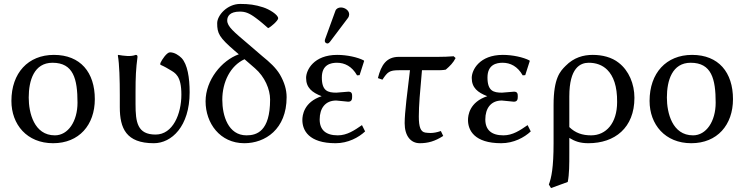

<svg xmlns="http://www.w3.org/2000/svg" viewBox="-20 -718 3784 976"><path d="M38 -205C38 -85 117 10 250 10C382 10 462 -83 462 -214C462 -350 389 -439 254 -439C123 -439 38 -347 38 -205ZM247 -399C353 -399 374 -317 374 -196C374 -101 326 -30 259 -30C153 -30 126 -145 126 -222C126 -309 153 -399 247 -399Z M669 -251C669 -326 671 -368 679 -429C679 -436 676 -439 670 -439C645 -429 610 -434 581 -439L579 -436C587 -393 589 -310 589 -235V-173C589 -66 621 10 762 10C852 10 944 -75 944 -249C944 -323 933 -391 903 -423C889 -437 867 -452 844 -452C828 -452 803 -415 795 -397C795 -397 795 -389 795 -389C820 -378 832 -370 844 -363C871 -347 902 -333 902 -237C902 -139 859 -34 771 -34C678 -34 669 -97 669 -189Z M1194 -442C1107 -411 1025 -311 1025 -203C1025 -92 1098 10 1222 10C1328 10 1437 -61 1437 -224C1437 -262 1426 -299 1403 -339C1382 -374 1351 -402 1314 -432L1243 -493C1169 -556 1135 -583 1135 -614C1135 -635 1148 -659 1199 -659C1225 -659 1245 -653 1280 -627C1306 -608 1322 -593 1343 -575C1356 -580 1394 -613 1394 -625C1394 -643 1349 -671 1317 -681C1277 -694 1245 -698 1201 -698C1135 -698 1084 -640 1084 -600C1084 -548 1094 -528 1174 -459ZM1276 -371C1326 -328 1353 -264 1353 -212C1353 -49 1284 -30 1233 -30C1140 -30 1110 -130 1110 -211C1110 -301 1151 -384 1223 -417Z M1693 -399C1732 -399 1769 -381 1795 -335L1808 -336L1831 -408L1829 -411C1798 -427 1744 -439 1694 -439C1575 -439 1536 -362 1536 -322C1536 -272 1566 -248 1615 -229C1524 -199 1517 -131 1517 -108C1517 -56 1549 10 1686 10C1749 10 1803 -19 1836 -50L1820 -82C1781 -55 1744 -30 1697 -30C1637 -30 1605 -57 1605 -111C1605 -167 1633 -207 1689 -207C1698 -207 1742 -201 1750 -201C1769 -201 1770 -215 1770 -227C1770 -239 1770 -252 1751 -252C1746 -252 1691 -247 1690 -247C1647 -247 1616 -255 1616 -324C1616 -390 1662 -399 1693 -399ZM1713 -680C1700 -680 1689 -674 1685 -663L1633 -520C1632 -517 1631 -513 1631 -510C1631 -503 1637 -497 1645 -497C1649 -497 1654 -501 1657 -505L1749 -627C1753 -632 1755 -640 1755 -645C1755 -665 1733 -680 1713 -680Z M2125 -361H2199C2215 -361 2231 -361 2246 -364C2268 -383 2284 -399 2296 -423L2286 -432C2260 -430 2234 -429 2209 -429H2008C1945 -429 1918 -389 1901 -321L1924 -313C1950 -352 1959 -361 2008 -361H2064C2051 -253 2037 -146 2037 -92C2037 -27 2068 10 2114 10C2156 10 2191 0 2233 -27L2221 -52C2201 -45 2184 -42 2168 -42C2159 -42 2151 -43 2142 -44C2118 -48 2109 -72 2109 -126C2109 -181 2115 -251 2125 -361Z M2535 -399C2574 -399 2611 -381 2637 -335L2650 -336L2673 -408L2671 -411C2640 -427 2586 -439 2536 -439C2417 -439 2378 -362 2378 -322C2378 -272 2408 -248 2457 -229C2366 -199 2359 -131 2359 -108C2359 -56 2391 10 2528 10C2591 10 2645 -19 2678 -50L2662 -82C2623 -55 2586 -30 2539 -30C2479 -30 2447 -57 2447 -111C2447 -167 2475 -207 2531 -207C2540 -207 2584 -201 2592 -201C2611 -201 2612 -215 2612 -227C2612 -239 2612 -252 2593 -252C2588 -252 2533 -247 2532 -247C2489 -247 2458 -255 2458 -324C2458 -390 2504 -399 2535 -399Z M2866 207C2874 167 2874 119 2874 61V-17C2902 0 2928 10 2971 10C3105 10 3205 -68 3205 -221C3205 -291 3177 -359 3125 -399C3090 -427 3042 -439 2993 -439C2946 -439 2897 -426 2855 -383C2828 -356 2794 -322 2794 -184V10C2794 134 2783 186 2770 220L2781 238ZM3117 -199C3117 -92 3061 -30 2985 -30C2940 -30 2905 -42 2874 -72V-228C2874 -374 2930 -399 2973 -399C3009 -399 3042 -388 3067 -363C3098 -332 3118 -280 3117 -199Z M3282 -205C3282 -85 3361 10 3494 10C3626 10 3706 -83 3706 -214C3706 -350 3633 -439 3498 -439C3367 -439 3282 -347 3282 -205ZM3491 -399C3597 -399 3618 -317 3618 -196C3618 -101 3570 -30 3503 -30C3397 -30 3370 -145 3370 -222C3370 -309 3397 -399 3491 -399Z"/></svg>

Font: Libertinus Sans
Style: Regular
Weight: 400
Designer: Philipp H. Poll, Khaled Hosny
Foundry: Caleb Maclennan
Version: Version 7.050;RELEASE